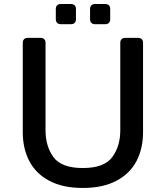

<svg xmlns="http://www.w3.org/2000/svg" viewBox="-20 -921 823 953"><path d="M93 -265V-709Q93 -720 99.5 -726.5Q106 -733 117 -733H182Q193 -733 199.5 -726.5Q206 -720 206 -709V-274Q206 -195 245.5 -141Q285 -87 391 -87Q497 -87 537 -141Q577 -195 577 -274V-709Q577 -720 583.5 -726.5Q590 -733 601 -733H666Q677 -733 683.5 -726.5Q690 -720 690 -709V-265Q690 -184 657.5 -121.5Q625 -59 557.5 -23.5Q490 12 391 12Q292 12 225 -23.5Q158 -59 125.5 -121.5Q93 -184 93 -265ZM333 -801H281Q270 -801 263.5 -807.5Q257 -814 257 -825V-877Q257 -888 263.5 -894.5Q270 -901 281 -901H333Q344 -901 350.5 -894.5Q357 -888 357 -877V-825Q357 -814 350.5 -807.5Q344 -801 333 -801ZM503 -801H451Q440 -801 433.5 -807.5Q427 -814 427 -825V-877Q427 -888 433.5 -894.5Q440 -901 451 -901H503Q514 -901 520.5 -894.5Q527 -888 527 -877V-825Q527 -814 520.5 -807.5Q514 -801 503 -801Z"/></svg>

Font: Shippori Gothic B2 Bold
Style: Regular
Weight: 700
Designer: FONTDASU
Foundry: FONTDASU / Google Inc. / but / Adobe
Version: Version 1.130